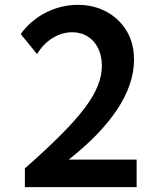

<svg xmlns="http://www.w3.org/2000/svg" viewBox="-20 -767 640 787"><path d="M540 0H82V-76.7Q169.9 -154.3 230.2 -214.8Q290.5 -275.4 327.4 -324.5Q364.3 -373.5 380.9 -415.5Q397.5 -457.5 397.5 -497.1Q397.5 -538.6 382.1 -569.6Q366.7 -600.6 339.4 -617.7Q312 -634.8 275.9 -634.8Q233.9 -634.8 195.6 -611.1Q157.2 -587.4 131.8 -545.4L64.9 -627.4Q106 -684.1 168.2 -715.6Q230.5 -747.1 299.3 -747.1Q364.3 -747.1 416.3 -719Q468.3 -690.9 498.8 -640.6Q529.3 -590.3 529.3 -522Q529.3 -471.7 511.7 -420.4Q494.1 -369.1 459.7 -317.4Q425.3 -265.6 375.5 -214.4Q325.7 -163.1 261.7 -112.8H540Z"/></svg>

Font: Kumbh Sans SemiBold
Style: Regular
Weight: 600
Version: Version 1.005